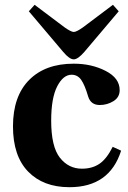

<svg xmlns="http://www.w3.org/2000/svg" viewBox="-20 -767 534 799"><path d="M100 -720 124 -747 249 -653Q276 -634 287 -634Q298 -634 325 -653L450 -747L474 -720L331 -551Q304 -520 287 -520Q269 -520 243 -551ZM34 -241Q34 -367 102 -435Q169 -502 287 -502Q361 -502 419.5 -472Q478 -442 478 -392Q478 -362 452 -346Q426 -330 395 -330Q358 -330 347 -365Q333 -413 318 -434.5Q303 -456 278 -456Q243 -456 218 -407.5Q193 -359 193 -265Q193 -157 229 -111Q265 -65 321 -65Q364 -65 394 -85.5Q424 -106 449 -156L484 -140Q436 12 269 12Q160 12 97 -53Q34 -118 34 -241Z"/></svg>

Font: Heuristica
Style: Bold
Weight: 700
Version: Version 1.0.2